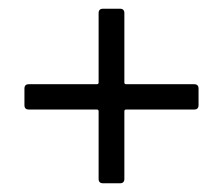

<svg xmlns="http://www.w3.org/2000/svg" viewBox="-20 -538 511 440"><path d="M435 -335V-297Q435 -287 425 -287H269Q265 -287 265 -283V-128Q265 -118 255 -118H216Q206 -118 206 -128V-283Q206 -287 202 -287H46Q36 -287 36 -297V-335Q36 -345 46 -345H202Q206 -345 206 -349V-508Q206 -518 216 -518H255Q265 -518 265 -508V-349Q265 -345 269 -345H425Q435 -345 435 -335Z"/></svg>

Font: Barlow Semi Condensed
Style: Regular
Weight: 400
Width: 4
Designer: Jeremy Tribby
Foundry: Tribby Type
Version: Version 1.408;December 10, 2018;FontCreator 11.5.0.2430 64-b